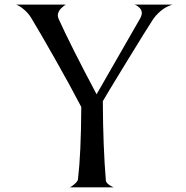

<svg xmlns="http://www.w3.org/2000/svg" viewBox="-20 -808 803 827"><path d="M560.1 -788.1H723.1Q721.2 -787.6 717.8 -786.6Q714.4 -785.6 704.1 -781Q693.8 -776.4 684.3 -770Q674.8 -763.7 662.4 -752Q649.9 -740.2 640.1 -726.1Q611.8 -683.1 521.5 -535.4Q431.2 -387.7 422.9 -372.1Q423.8 -175.8 436 -29.8Q437.5 -22 446 -14.9Q454.6 -7.8 462.4 -4.4L470.2 -1H280.8Q284.7 -2.9 290 -6.3Q295.4 -9.8 305.2 -19Q314.9 -28.3 315.9 -36.1Q329.1 -146.5 330.1 -347.2Q282.7 -438.5 217.3 -553.7Q151.9 -668.9 113.8 -731.9Q103 -749.5 87.2 -763.7Q71.3 -777.8 60.5 -783.2L49.8 -788.1H263.2Q261.7 -787.1 259.5 -785.6Q257.3 -784.2 251.5 -779.5Q245.6 -774.9 241 -769.8Q236.3 -764.6 232.7 -757.1Q229 -749.5 229 -742.2Q229 -735.4 231.9 -728Q283.2 -614.3 396 -401.9L585 -731Q590.8 -742.7 590.8 -752Q590.8 -763.2 583 -772.2Q575.2 -781.2 567.4 -784.7Z"/></svg>

Font: Anticva
Style: Regular
Weight: 400
Version: Version 1.000